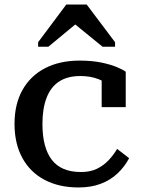

<svg xmlns="http://www.w3.org/2000/svg" viewBox="-20 -815 623 846"><path d="M337 -57Q378 -57 407.5 -71.5Q437 -86 459 -109.5Q481 -133 496 -159L549 -118Q529 -80 497.5 -50.5Q466 -21 423.5 -5Q381 11 326 11Q240 11 176.5 -22.5Q113 -56 78.5 -119Q44 -182 44 -269Q44 -356 79 -418.5Q114 -481 178.5 -514.5Q243 -548 331 -548Q385 -548 426 -539.5Q467 -531 494.5 -519.5Q522 -508 534 -499V-343H428V-478Q439 -477 447.5 -472.5Q456 -468 461.5 -461Q467 -454 469 -446Q471 -438 470 -432Q450 -452 414.5 -466Q379 -480 334 -480Q277 -480 240 -455.5Q203 -431 185 -383.5Q167 -336 167 -269Q167 -216 177.5 -176.5Q188 -137 208.5 -110.5Q229 -84 261 -70.5Q293 -57 337 -57ZM362 -795H272L148 -629V-609H193L350 -739L275 -737L432 -609H487V-629Z"/></svg>

Font: Roboto Serif Medium
Style: Regular
Weight: 500
Designer: Greg Gazdowicz
Foundry: Commercial Type
Version: Version 1.008